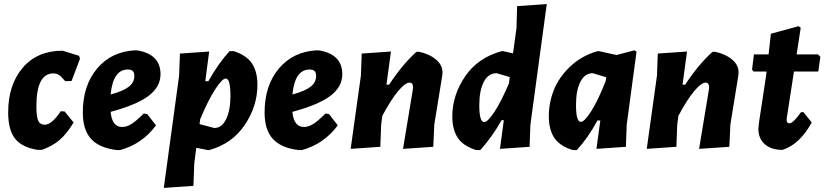

<svg xmlns="http://www.w3.org/2000/svg" viewBox="-20 -724 4032 939"><path d="M286 -476 367 -451 371 -436 330 -328 299 -327Q280 -350 268 -357.5Q256 -365 241 -365Q158 -365 158 -204Q158 -153 167 -133.5Q176 -114 199 -114Q233 -114 277 -180L296 -179L340 -125Q307 -70 271.5 -39.5Q236 -9 184 9H164Q88 -3 54 -45.5Q20 -88 20 -175Q20 -309 91 -392.5Q162 -476 286 -476Z M743 -111Q675 -19 567 10H552Q466 0 425.5 -44.5Q385 -89 385 -174Q385 -306 455 -389Q525 -472 641 -478L655 -477Q765 -457 765 -361Q765 -299 706.5 -255Q648 -211 521 -177Q528 -103 577 -103Q599 -103 622 -117Q645 -131 683 -169L700 -166ZM605 -384Q533 -384 521 -262Q582 -278 609.5 -299.5Q637 -321 637 -352Q637 -369 629.5 -376.5Q622 -384 605 -384Z M1003 -472 984 -327H999Q1050 -417 1103 -474H1123Q1185 -454 1212 -414Q1239 -374 1239 -309Q1239 -205 1177 -113Q1115 -21 1003 10H997L940 -1L930 76L926 185L781 195L856 -354L860 -462ZM1084 -340Q1067 -340 1033 -288Q999 -236 959 -141L956 -117L1028 -98Q1065 -98 1086 -141.5Q1107 -185 1107 -255Q1107 -340 1084 -340Z M1632 -111Q1564 -19 1456 10H1441Q1355 0 1314.5 -44.5Q1274 -89 1274 -174Q1274 -306 1344 -389Q1414 -472 1530 -478L1544 -477Q1654 -457 1654 -361Q1654 -299 1595.5 -255Q1537 -211 1410 -177Q1417 -103 1466 -103Q1488 -103 1511 -117Q1534 -131 1572 -169L1589 -166ZM1494 -384Q1422 -384 1410 -262Q1471 -278 1498.5 -299.5Q1526 -321 1526 -352Q1526 -369 1518.5 -376.5Q1511 -384 1494 -384Z M1695 4 1745 -354 1749 -462 1892 -472 1870 -310H1883Q1949 -410 2016 -470L2028 -471Q2078 -461 2111.5 -433.5Q2145 -406 2144 -368L2143 -355L2104 -115L2099 -6L1951 4L1999 -286L2000 -297Q2000 -320 1983 -320Q1962 -320 1927.5 -279Q1893 -238 1850 -158L1844 -114L1840 -6Z M2440 -474 2489 -463 2506 -587 2509 -694 2654 -704 2574 -114 2570 -6 2425 4 2444 -136H2433Q2386 -53 2329 10H2309Q2245 -10 2218.5 -50.5Q2192 -91 2192 -154Q2192 -258 2254.5 -350Q2317 -442 2434 -474ZM2324 -209Q2324 -127 2348 -127Q2365 -127 2397.5 -176Q2430 -225 2469 -316L2473 -347L2409 -366Q2368 -366 2346 -323.5Q2324 -281 2324 -209Z M2903 -474H2909L2995 -455L3083 -478L3093 -471L3045 -114L3041 -6L2897 4L2916 -135H2902Q2856 -50 2801 10H2781Q2717 -10 2690.5 -50.5Q2664 -91 2664 -155Q2664 -221 2688.5 -283.5Q2713 -346 2769 -399Q2825 -452 2903 -474ZM2797 -211Q2797 -128 2821 -128Q2838 -128 2871 -179.5Q2904 -231 2942 -327L2945 -346L2879 -366Q2840 -366 2818.5 -324Q2797 -282 2797 -211Z M3143 4 3193 -354 3197 -462 3340 -472 3318 -310H3331Q3397 -410 3464 -470L3476 -471Q3526 -461 3559.5 -433.5Q3593 -406 3592 -368L3591 -355L3552 -115L3547 -6L3399 4L3447 -286L3448 -297Q3448 -320 3431 -320Q3410 -320 3375.5 -279Q3341 -238 3298 -158L3292 -114L3288 -6Z M3807 9Q3751 9 3719.5 -19.5Q3688 -48 3689 -97L3692 -125L3727 -356L3729 -374H3666L3658 -383L3667 -458H3739L3750 -559L3886 -596L3896 -588L3876 -458H3981L3992 -446L3982 -374H3863L3828 -148L3827 -137Q3827 -121 3841 -121Q3859 -121 3897 -175L3909 -176L3950 -125Q3890 -17 3807 9Z"/></svg>

Font: Alegreya Sans ExtraBold
Style: Italic
Weight: 800
Italic angle: -7°
Designer: Juan Pablo del Peral
Foundry: Huerta Tipografica
Version: Version 2.007